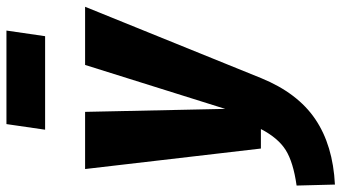

<svg xmlns="http://www.w3.org/2000/svg" viewBox="-268 -564 1034 581"><g transform="rotate(-90 248.5 -273.0)"><path d="M303 1Q258 111 179 164.5Q100 218 -19 224L-22 108Q49 98 85.5 75Q122 52 149 0H90L28 -532H201L210 -108L343 -532H519ZM147 -653 164 -770H447L430 -653Z"/></g></svg>

Font: Fira Sans Condensed ExtraBold
Style: Italic
Weight: 800
Width: 3
Italic angle: -8°
Designer: bBox Type GmbH & Carrois Corporate GbR & Edenspiekermann AG
Foundry: bBox Type GmbH & Carrois Corporate GbR & Edenspiekermann AG
Version: Version 4.301